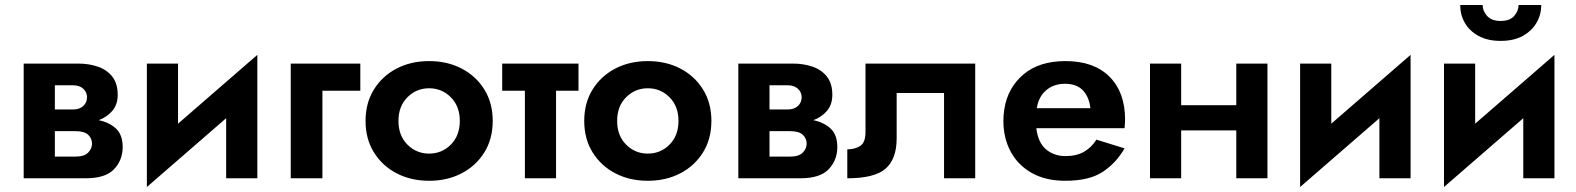

<svg xmlns="http://www.w3.org/2000/svg" viewBox="-20 -715 6321 770"><path d="M75 -460H294Q337 -460 373 -447.5Q409 -435 430.5 -407.5Q452 -380 452 -335Q452 -296 431 -271Q410 -246 376 -233Q419 -224 445.5 -199Q472 -174 472 -125Q472 -73 437.5 -36.5Q403 0 324 0H75ZM273 -373H200V-276H273Q299 -276 314 -290Q329 -304 329 -325Q329 -345 314 -359Q299 -373 273 -373ZM283 -189H200V-87H283Q318 -87 333.5 -103Q349 -119 349 -139Q349 -160 333.5 -174.5Q318 -189 283 -189Z M694 -460V-219L1012 -495V0H887V-241L569 35V-460Z M1146 -460H1425V-351H1273V0H1146Z M1446 -230Q1446 -302 1479.5 -356Q1513 -410 1570.5 -440Q1628 -470 1701 -470Q1774 -470 1831.5 -440Q1889 -410 1922.5 -356Q1956 -302 1956 -230Q1956 -158 1922.5 -104Q1889 -50 1831.5 -20Q1774 10 1701 10Q1628 10 1570.5 -20Q1513 -50 1479.5 -104Q1446 -158 1446 -230ZM1578 -230Q1578 -171 1614 -135Q1650 -99 1701 -99Q1752 -99 1788 -135Q1824 -171 1824 -230Q1824 -289 1788 -325Q1752 -361 1701 -361Q1650 -361 1614 -325Q1578 -289 1578 -230Z M1994 -460H2300V-351H2210V0H2085V-351H1994Z M2323 -230Q2323 -302 2356.5 -356Q2390 -410 2447.5 -440Q2505 -470 2578 -470Q2651 -470 2708.5 -440Q2766 -410 2799.5 -356Q2833 -302 2833 -230Q2833 -158 2799.5 -104Q2766 -50 2708.5 -20Q2651 10 2578 10Q2505 10 2447.5 -20Q2390 -50 2356.5 -104Q2323 -158 2323 -230ZM2455 -230Q2455 -171 2491 -135Q2527 -99 2578 -99Q2629 -99 2665 -135Q2701 -171 2701 -230Q2701 -289 2665 -325Q2629 -361 2578 -361Q2527 -361 2491 -325Q2455 -289 2455 -230Z M2941 -460H3160Q3203 -460 3239 -447.5Q3275 -435 3296.5 -407.5Q3318 -380 3318 -335Q3318 -296 3297 -271Q3276 -246 3242 -233Q3285 -224 3311.5 -199Q3338 -174 3338 -125Q3338 -73 3303.5 -36.5Q3269 0 3190 0H2941ZM3139 -373H3066V-276H3139Q3165 -276 3180 -290Q3195 -304 3195 -325Q3195 -345 3180 -359Q3165 -373 3139 -373ZM3149 -189H3066V-87H3149Q3184 -87 3199.5 -103Q3215 -119 3215 -139Q3215 -160 3199.5 -174.5Q3184 -189 3149 -189Z M3891 -460V0H3766V-342H3576V-160Q3576 -78 3532 -39Q3488 0 3378 0V-116Q3408 -116 3429.5 -129.5Q3451 -143 3451 -186V-460Z M4490 -120Q4456 -61 4402 -25.5Q4348 10 4252 10Q4174 10 4118.5 -21Q4063 -52 4033.5 -106.5Q4004 -161 4004 -230Q4004 -243 4005 -255Q4006 -267 4008 -279Q4022 -364 4085 -417Q4148 -470 4253 -470Q4367 -470 4429.5 -407.5Q4492 -345 4492 -236Q4492 -230 4491.5 -221Q4491 -212 4490 -201H4136Q4143 -143 4175 -116Q4207 -89 4253 -89Q4297 -89 4327.5 -106.5Q4358 -124 4377 -155ZM4251 -379Q4206 -379 4175.5 -353Q4145 -327 4138 -281H4353Q4348 -326 4323 -352.5Q4298 -379 4251 -379Z M4592 -460H4717V-293H4938V-460H5063V0H4938V-192H4717V0H4592Z M5319 -460V-219L5637 -495V0H5512V-241L5194 35V-460Z M5836 -695H5926Q5926 -671 5944 -651Q5962 -631 5998 -631Q6035 -631 6052.5 -651Q6070 -671 6070 -695H6161Q6161 -656 6142 -623.5Q6123 -591 6087 -571Q6051 -551 5998 -551Q5946 -551 5909.5 -571Q5873 -591 5854.5 -623.5Q5836 -656 5836 -695ZM5896 -460V-219L6214 -495V0H6089V-241L5771 35V-460Z"/></svg>

Font: Von Semi
Style: Regular
Weight: 600
Version: Version 4.000; ttfautohint (v1.8.4.7-5d5b)